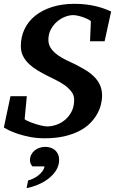

<svg xmlns="http://www.w3.org/2000/svg" viewBox="-25 -707 608 1004"><path d="M522 -491.2H445.8L450.2 -595.2Q450.2 -597.7 440.9 -603Q431.6 -608.4 417.5 -614Q403.3 -619.6 387 -623.8Q370.6 -627.9 356.9 -627.9Q337.4 -627.9 314.9 -619.1Q292.5 -610.4 273.2 -593.8Q253.9 -577.1 241 -553.2Q228 -529.3 228 -499Q228 -472.7 242.4 -452.9Q256.8 -433.1 278.1 -418.2Q299.3 -403.3 323.5 -391.8Q347.7 -380.4 367.2 -371.1Q394 -357.4 419.7 -342.3Q445.3 -327.1 465.1 -308.1Q484.9 -289.1 496.8 -264.4Q508.8 -239.7 508.8 -207Q508.8 -184.1 502.4 -158.9Q496.1 -133.8 481.9 -108.9Q467.8 -84 444.8 -61.3Q421.9 -38.6 388.4 -21.5Q355 -4.4 310.3 5.9Q265.6 16.1 208 16.1Q167 16.1 131.1 9Q95.2 2 67.1 -7.6Q39.1 -17.1 20.5 -26.4Q2 -35.6 -4.9 -40L29.8 -204.1H115.2L104 -85Q103.5 -82 117.2 -75.4Q130.9 -68.8 149.9 -62.3Q168.9 -55.7 189.2 -50.8Q209.5 -45.9 222.2 -45.9Q244.6 -45.9 269.5 -54.4Q294.4 -63 315.2 -80.3Q335.9 -97.7 349.4 -123.8Q362.8 -149.9 362.8 -185.1Q362.8 -209.5 347.9 -228.5Q333 -247.6 311.8 -262.5Q290.5 -277.3 266.4 -289.1Q242.2 -300.8 224.1 -310.1Q197.3 -323.7 172.1 -338.6Q147 -353.5 127.4 -371.8Q107.9 -390.1 95.9 -413.1Q84 -436 84 -465.8Q84 -514.2 103.3 -554.7Q122.6 -595.2 158.9 -624.5Q195.3 -653.8 247.3 -670.4Q299.3 -687 365.2 -687Q398.9 -687 427.2 -683.3Q455.6 -679.7 479.2 -673.8Q502.9 -668 522 -660.9Q541 -653.8 556.2 -647ZM284.2 127.9Q284.2 159.7 267.6 185.1Q251 210.4 225.6 229.2Q200.2 248 170.4 260Q140.6 272 113.8 276.9L122.1 236.8Q134.8 233.4 148.7 226.8Q162.6 220.2 174.8 210.7Q187 201.2 196 189.2Q205.1 177.2 208 163.1H145Q131.8 149.9 131.8 130.9Q131.8 114.3 138.7 101.3Q145.5 88.4 156.7 79.3Q168 70.3 182.4 65.7Q196.8 61 211.9 61Q227.1 61 240.5 65.7Q253.9 70.3 263.4 78.9Q272.9 87.4 278.6 99.9Q284.2 112.3 284.2 127.9Z"/></svg>

Font: Charis SIL Eur
Style: Bold Italic
Weight: 700
Italic angle: -11°
Foundry: SIL International
Version: Version 5.000